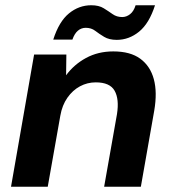

<svg xmlns="http://www.w3.org/2000/svg" viewBox="-20 -712 662 732"><path d="M22 0 110 -504H233L232 -425Q262 -466 308 -491Q354 -516 412 -516Q477 -516 515 -488Q553 -460 566.5 -410Q580 -360 568 -290L517 0H377L426 -277Q435 -334 417 -366Q399 -398 345 -398Q313 -398 285 -383Q257 -368 237 -339.5Q217 -311 210 -271L162 0ZM183 -561Q205 -630 243 -661Q281 -692 328 -692Q357 -692 375.5 -680.5Q394 -669 409.5 -658Q425 -647 446 -647Q462 -647 476 -658Q490 -669 497 -692H571Q549 -623 510.5 -591.5Q472 -560 425 -560Q396 -560 377 -571.5Q358 -583 343 -594.5Q328 -606 307 -606Q290 -606 277 -595Q264 -584 256 -561Z"/></svg>

Font: DM Sans ExtraBold
Style: Italic
Weight: 800
Italic angle: -10°
Designer: Colophon Foundry, Jonny Pinhorn
Foundry: Colophon Foundry
Version: Version 4.004;gftools[0.9.30]